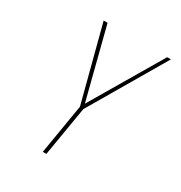

<svg xmlns="http://www.w3.org/2000/svg" viewBox="-172 -857 921 979"><g transform="rotate(30 288.0 -367.5)"><path d="M221 0H242L291 -292L551 -735H529L284 -320L178 -735H155L270 -294Z"/></g></svg>

Font: Iosevka Sparkle Thin Oblique
Style: Regular
Weight: 100
Italic angle: -9°
Designer: Belleve Invis
Foundry: Belleve Invis
Version: Version 4.5.0; ttfautohint (v1.8.3)